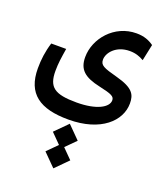

<svg xmlns="http://www.w3.org/2000/svg" viewBox="-153 -497 893 1050"><g transform="rotate(20 293.0 28.0)"><path d="M269 173.8C457.5 173.8 555.7 77.6 555.7 -23.9C555.7 -75.7 538.6 -108.9 439 -135.7C355 -158.2 335 -166.5 335 -199.7C335 -238.8 377.4 -293.5 457.5 -293.5C492.7 -293.5 516.6 -283.7 540 -270.5L560.1 -365.7C533.7 -384.3 503.9 -397 459 -397C330.1 -397 238.8 -286.6 238.8 -179.2C238.8 -106.9 275.9 -74.2 368.2 -54.2C442.4 -38.1 459 -29.3 459 -6.8C459 33.7 395 70.8 278.8 70.8C150.4 70.8 111.8 42 111.8 -52.2C111.8 -96.7 117.2 -129.9 126 -185.1H39.1C22.5 -131.8 16.6 -83 16.6 -32.7C16.6 114.7 102.5 173.8 269 173.8ZM283.2 452.6 355.5 379.9 299.3 323.2 356.9 265.1 284.7 192.4 212.4 265.1 268.6 321.8 210.9 379.9Z"/></g></svg>

Font: Cascadia Mono NF
Style: Regular
Weight: 400
Monospace: yes
Designer: Aaron Bell
Foundry: Saja Typeworks
Version: Version 2404.023